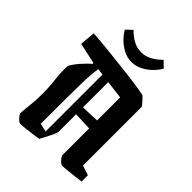

<svg xmlns="http://www.w3.org/2000/svg" viewBox="-225 -924 1060 1060"><g transform="rotate(45 305.0 -394.5)"><path d="M78 -402Q93 -429 116 -455.5Q139 -482 168 -508L166 -513L44 -540L52 -630Q111 -626 176.5 -619Q242 -612 303.5 -605Q365 -598 412.5 -591Q460 -584 482 -579Q485 -578 495.5 -567Q506 -556 516 -544.5Q526 -533 526 -528V-72L583 -53V-4Q563 -1 532 2.5Q501 6 475 8.5Q449 11 443 10Q437 9 428 0.5Q419 -8 412.5 -17Q406 -26 405 -31V-241L299 -245V-110Q299 -104 293 -88.5Q287 -73 276 -53L251 -5Q232 -2 202 2Q172 6 147 8.5Q122 11 117 10Q110 9 101 1Q92 -7 85 -16.5Q78 -26 77 -30Q79 -69 83.5 -105Q88 -141 88 -191Q88 -248 81.5 -301Q75 -354 78 -402ZM198 -70 247 -59V-503L210 -508Q206 -488 203.5 -459Q201 -430 200 -381.5Q199 -333 198.5 -257.5Q198 -182 198 -70ZM405 -483 299 -496V-299L405 -303ZM310 -665Q276 -665 245.5 -681.5Q215 -698 192.5 -721.5Q170 -745 159 -766L194 -799Q218 -774 247 -757.5Q276 -741 310 -741Q345 -741 374 -757.5Q403 -774 428 -799L463 -766Q452 -745 429.5 -721.5Q407 -698 376 -681.5Q345 -665 310 -665Z"/></g></svg>

Font: Grenze Gotisch SemiBold
Style: Regular
Weight: 600
Designer: Renata Polastri
Foundry: Omnibus-Type
Version: Version 1.001